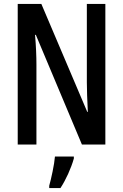

<svg xmlns="http://www.w3.org/2000/svg" viewBox="-20 -734 625 975"><path d="M515 0V-714H421V-316C421 -278 423 -228 426 -166H423L190 -714H70V0H165V-407C165 -448 163 -498 158 -557H162L396 0ZM355 71V61H259C256 101 240 174 230 209V221H287C314 180 341 121 355 71Z"/></svg>

Font: Noto Sans Hebrew ExtraCondensed Medium
Style: Regular
Weight: 500
Width: 2
Designer: Monotype Design Team
Foundry: Monotype Imaging Inc.
Version: Version 2.004